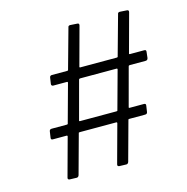

<svg xmlns="http://www.w3.org/2000/svg" viewBox="-99 -771 832 852"><g transform="rotate(-15 316.5 -345.0)"><path d="M580 -436H507Q502 -436 501 -432L454 -257Q453 -256 454 -254.5Q455 -253 456 -253H523Q533 -253 531 -243L527 -216Q526 -206 516 -206H443Q438 -206 438 -202L389 -23Q386 -14 378 -14L346 -15Q342 -15 339.5 -18Q337 -21 339 -26L387 -202Q387 -206 384 -206H215Q210 -206 210 -202L161 -23Q158 -14 150 -14L118 -15Q114 -15 111.5 -18Q109 -21 111 -26L159 -202Q159 -206 156 -206H92Q82 -206 84 -216L88 -243Q89 -253 99 -253H169Q174 -253 174 -257L222 -432Q222 -436 219 -436H155Q151 -436 148.5 -439Q146 -442 147 -446L151 -473Q152 -483 162 -483H232Q237 -483 237 -487L287 -667Q288 -676 297 -676L329 -674Q339 -674 337 -664L289 -487Q288 -486 289 -484.5Q290 -483 291 -483H460Q465 -483 465 -487L515 -667Q516 -676 525 -676L557 -674Q567 -674 565 -664L517 -487Q516 -486 517 -484.5Q518 -483 519 -483H586Q596 -483 594 -473L591 -446Q589 -436 580 -436ZM402 -257 450 -432Q450 -436 447 -436H279Q274 -436 273 -432L226 -257Q225 -256 226 -254.5Q227 -253 228 -253H397Q402 -253 402 -257Z"/></g></svg>

Font: Barlow Light
Style: Italic
Weight: 300
Italic angle: -7°
Designer: Jeremy Tribby
Foundry: Tribby Type
Version: Version 1.408